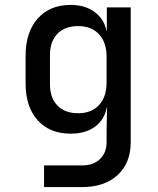

<svg xmlns="http://www.w3.org/2000/svg" viewBox="-20 -580 640 780"><path d="M159 180V92H314Q359 92 386 66.5Q413 41 413 -3V-49L415 -144H414Q404 -93 365.5 -65Q327 -37 267 -37Q182 -37 133 -91.5Q84 -146 84 -241V-354Q84 -449 133 -504.5Q182 -560 267 -560Q325 -560 363.5 -532Q402 -504 413 -455H414V-550H511V-2Q511 82 458 131Q405 180 314 180ZM298 -120Q351 -120 382 -153Q413 -186 413 -246V-349Q413 -408 382 -441Q351 -474 298 -474Q243 -474 213 -442.5Q183 -411 183 -357V-237Q183 -183 213 -151.5Q243 -120 298 -120Z"/></svg>

Font: Pitagon Sans Mono Medium
Style: Regular
Weight: 500
Monospace: yes
Designer: Travis Tran
Foundry: Pitagon
Version: Version 1.001; ttfautohint (v1.8.4.7-5d5b);gftools[0.9.26]